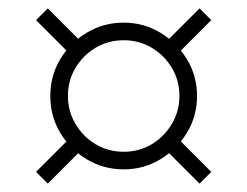

<svg xmlns="http://www.w3.org/2000/svg" viewBox="-20 -489 590 458"><path d="M275 -85Q227 -85 187 -109Q147 -133 123.5 -172.5Q100 -212 100 -260Q100 -308 123.5 -347.5Q147 -387 187 -411Q227 -435 275 -435Q323 -435 362.5 -411Q402 -387 426 -347.5Q450 -308 450 -260Q450 -212 426 -172.5Q402 -133 362.5 -109Q323 -85 275 -85ZM94 -51 66 -79 152 -165 180 -137ZM456 -51 370 -137 398 -165 484 -79ZM152 -355 66 -441 94 -469 180 -383ZM275 -127Q312 -127 342 -145Q372 -163 390 -193.5Q408 -224 408 -260Q408 -297 390 -327Q372 -357 342 -375Q312 -393 275 -393Q238 -393 208 -375Q178 -357 160 -327Q142 -297 142 -260Q142 -224 160 -193.5Q178 -163 208 -145Q238 -127 275 -127ZM398 -355 370 -383 456 -469 484 -441Z"/></svg>

Font: M PLUS Code Latin SemiExpanded Light
Style: Regular
Weight: 300
Width: 6
Designer: Coji Morishita
Foundry: UNDERFOREST DESIGN
Version: Version 1.002; ttfautohint (v1.8.3)